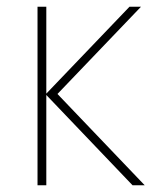

<svg xmlns="http://www.w3.org/2000/svg" viewBox="-20 -548 457 568"><path d="M397 -528 150 -270 408 0H372L117 -267V0H91V-528H117V-271L363 -528Z"/></svg>

Font: Noto Sans UI Thin
Style: Regular
Weight: 250
Designer: Monotype Design Team
Foundry: Monotype Imaging Inc.
Version: Version 1.001